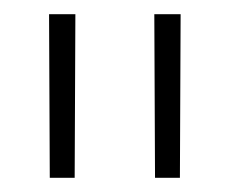

<svg xmlns="http://www.w3.org/2000/svg" viewBox="-20 -720 320 270"><path d="M233 -470H198L197 -700H234ZM85 -470H50L49 -700H86Z"/></svg>

Font: TypoPRO Titillium Maps
Style: 1 wt
Weight: 100
Designer: Campivisivi
Foundry: Accademia di Belle Arti di Urbino and students of MA course of Visual design
Version: Version 001.001